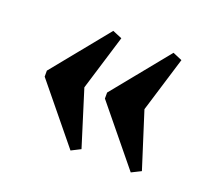

<svg xmlns="http://www.w3.org/2000/svg" viewBox="-76 -528 635 572"><g transform="rotate(20 242.0 -242.0)"><path d="M196 -52.5 48.5 -233V-252L194 -431L224 -418.5L170.5 -243.5L225.5 -67.5ZM387 -52.5 239.5 -233V-252L385 -431L414.5 -418.5L361 -243.5L417 -67.5Z"/></g></svg>

Font: Libre Caslon Text
Style: Bold
Weight: 700
Designer: Pablo Impallari, Rodrigo Fuenzalida, Katja Schimmel
Foundry: Pablo Impallari, Rodrigo Fuenzalida
Version: Version 2.000